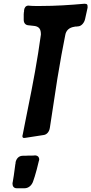

<svg xmlns="http://www.w3.org/2000/svg" viewBox="-20 -744 489 1028"><path d="M213 -21C231 -23 244 -39 247 -60C260 -147 274 -235 287 -322C294 -365 301 -406 309 -450L329 -554C333 -581 350 -597 380 -601H379C383 -602 387 -602 390 -602C392 -602 394 -602 397 -603H400C417 -605 432 -623 436 -644L449 -703C449 -718 449 -724 432 -724C355 -717 277 -712 199 -712H172C163 -712 152 -712 143 -713L131 -714C118 -713 111 -704 109 -690C109 -684 109 -679 107 -675L108 -677C108 -675 107 -672 107 -669V-638C107 -621 116 -611 129 -609L156 -606C192 -604 199 -586 199 -559C181 -426 156 -293 129 -161C125 -140 120 -118 116 -96L102 -25C101 -21 100 -18 100 -15C100 -8 103 -6 109 -5L113 -6H116ZM111 264C133 264 151 248 158 225L166 201C174 174 180 153 186 126L188 118V119C189 115 190 112 190 109C190 99 184 89 168 88C162 89 156 89 150 89H133C123 90 112 90 102 90C81 90 67 105 63 127L64 126C64 127 64 128 63 128V134C62 134 62 135 62 136C60 154 57 173 54 195L48 232C47 233 47 236 47 240C47 252 53 264 70 264Z"/></svg>

Font: Bangerz
Style: Regular
Weight: 400
Designer: vernon adams
Foundry: Vernon Adams
Version: Version 2.10;December 28, 2023;FontCreator 13.0.0.2683 64-bi